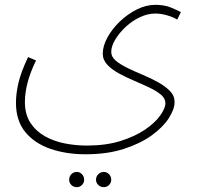

<svg xmlns="http://www.w3.org/2000/svg" viewBox="-20 -503 816 794"><path d="M46 -78Q46 -115 56 -159Q66 -203 96 -267L129 -253Q83 -159 83 -81Q83 -30 105.5 4.5Q128 39 165 60Q202 81 247.5 90Q293 99 339 99Q418 99 478.5 80Q539 61 580.5 32.5Q622 4 643 -26Q664 -56 664 -76Q664 -96 645.5 -111.5Q627 -127 597.5 -141Q568 -155 535 -169Q502 -183 472.5 -199Q443 -215 424 -235Q405 -255 405 -281Q405 -313 424.5 -348.5Q444 -384 476 -414.5Q508 -445 546 -464Q584 -483 622 -483Q660 -483 686.5 -472Q713 -461 728 -453L713 -422Q697 -432 671.5 -439.5Q646 -447 622 -447Q591 -447 559 -432Q527 -417 500.5 -392.5Q474 -368 457 -340Q440 -312 440 -288Q440 -268 459 -252Q478 -236 508 -221.5Q538 -207 571.5 -193Q605 -179 634.5 -162.5Q664 -146 683 -126.5Q702 -107 702 -81Q702 -52 678.5 -15Q655 22 608.5 56Q562 90 493 112.5Q424 135 334 135Q254 135 188.5 112.5Q123 90 84.5 43Q46 -4 46 -78ZM409 271Q396 271 386.5 262Q377 253 377 240Q377 227 386.5 217.5Q396 208 409 208Q422 208 431 217.5Q440 227 440 240Q440 253 431 262Q422 271 409 271ZM298 271Q284 271 275 262Q266 253 266 240Q266 227 275 217.5Q284 208 298 208Q310 208 319 217.5Q328 227 328 240Q328 253 319 262Q310 271 298 271Z"/></svg>

Font: Noto Sans Arabic UI XLt
Style: Regular
Weight: 200
Designer: Monotype Design Team, Nadine Chahine and Nizar Qandah
Foundry: Monotype Imaging Inc.
Version: Version 2.010; ttfautohint (v1.8.4.7-5d5b)